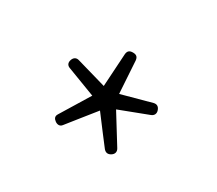

<svg xmlns="http://www.w3.org/2000/svg" viewBox="-62 -901 552 489"><g transform="rotate(30 213.5 -656.5)"><path d="M248 -569 274 -535C280 -528 287 -527 295 -532C303 -537 305 -545 300 -553L248 -637L332 -669C340 -672 344 -679 341 -688C338 -697 332 -701 323 -699L235 -675L229 -770C228 -780 223 -784 213 -784C203 -784 198 -780 197 -770L191 -673L104 -698C95 -701 88 -697 85 -688C82 -679 85 -672 94 -669L178 -637L126 -552C121 -544 124 -538 131 -533C138 -528 146 -528 151 -535L178 -569L214 -614Z"/></g></svg>

Font: GenSenRounded2 TW EL
Style: Regular
Weight: 250
Version: Version 2.100;PS 2.1;hotconv 16.6.51;makeotf.lib2.5.65220 DE